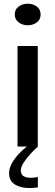

<svg xmlns="http://www.w3.org/2000/svg" viewBox="-20 -774 292 1014"><path d="M72.5 0V-531H179.5V0ZM180 161V215.5Q170 217 157.8 218Q145.5 219 133.5 219Q90 219 59 200.5Q28 182 28 140Q28 114.5 43.2 87.5Q58.5 60.5 80.5 37.5Q102.5 14.5 122 0H180Q163 15 142 37.5Q121 60 105.5 83.8Q90 107.5 90 126Q90 147 104 156Q118 165 140 165Q149.5 165 160.5 163.8Q171.5 162.5 180 161ZM126.5 -640.5Q99 -640.5 78.5 -655.8Q58 -671 58 -697.5Q58 -724.5 78.5 -739.5Q99 -754.5 126.5 -754.5Q154 -754.5 174.2 -739.5Q194.5 -724.5 194.5 -697.5Q194.5 -670.5 174.2 -655.5Q154 -640.5 126.5 -640.5Z"/></svg>

Font: Epilogue Medium
Style: Regular
Weight: 500
Designer: Tyler Finck
Foundry: Etcetera Type Co
Version: Version 2.111; ttfautohint (v1.8.3)